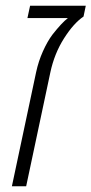

<svg xmlns="http://www.w3.org/2000/svg" viewBox="-20 -650 319 670"><path d="M279.3 -629.9 271.5 -592.3Q236.8 -568.8 203.4 -516.1Q169.9 -463.4 155.8 -397.9L71.3 0H21.5L106 -397.9Q114.3 -436.5 129.9 -471.2Q145.5 -505.9 163.1 -529.3Q195.3 -570.3 216.8 -586.9H75.7L85 -629.9Z"/></svg>

Font: Open Sans Hebrew Light
Style: Italic
Weight: 300
Italic angle: -12°
Foundry: Ascender Corporation, Yanek Iontef
Version: Version 2.001;PS 002.001;hotconv 1.0.70;makeotf.lib2.5.58329